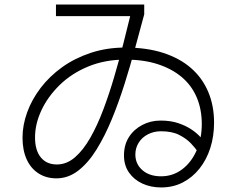

<svg xmlns="http://www.w3.org/2000/svg" viewBox="-20 -779 1040 844"><path d="M688 45Q643 45 606 28Q569 11 547 -20.5Q525 -52 525 -96Q525 -142 546.5 -176Q568 -210 605 -229.5Q642 -249 686 -249Q730 -249 764 -237.5Q798 -226 823 -209Q848 -192 863.5 -173.5Q879 -155 888 -141L851 -110Q839 -128 819 -149Q799 -170 767.5 -186Q736 -202 688 -202Q656 -202 630 -188.5Q604 -175 589.5 -151.5Q575 -128 575 -100Q575 -58 606 -31Q637 -4 688 -4Q740 -4 780.5 -34.5Q821 -65 844 -117Q867 -169 867 -234Q867 -299 844.5 -351.5Q822 -404 778.5 -440.5Q735 -477 673 -497Q611 -517 531 -517Q441 -517 367.5 -486.5Q294 -456 242 -405Q190 -354 162 -294Q134 -234 134 -175Q134 -118 159.5 -87Q185 -56 230 -56Q273 -56 309.5 -87.5Q346 -119 377 -173.5Q408 -228 434 -297Q460 -366 482 -441Q504 -516 522.5 -588.5Q541 -661 556 -723L573 -708H226V-759H614V-716Q596 -649 574.5 -570Q553 -491 527.5 -410Q502 -329 471.5 -255Q441 -181 404.5 -122Q368 -63 324 -29Q280 5 228 5Q183 5 149 -17Q115 -39 97 -79Q79 -119 79 -174Q79 -229 99.5 -285.5Q120 -342 159 -393Q198 -444 253 -483.5Q308 -523 378.5 -546.5Q449 -570 531 -570Q625 -570 697.5 -546.5Q770 -523 819.5 -480Q869 -437 895 -376Q921 -315 921 -240Q921 -180 904.5 -128.5Q888 -77 857 -38Q826 1 783.5 23Q741 45 688 45Z"/></svg>

Font: Murecho Thin Light
Style: Regular
Weight: 300
Version: Version 1.010